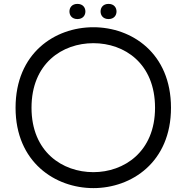

<svg xmlns="http://www.w3.org/2000/svg" viewBox="-20 -947 959 987"><path d="M142 -393C142 -621 300 -725 460 -725C620 -725 777 -621 777 -393C777 -166 617 -62 460 -62C301 -62 142 -166 142 -393ZM460 20C656 20 859 -113 859 -393C859 -674 657 -807 460 -807C262 -807 60 -674 60 -393C60 -113 264 20 460 20ZM337 -888C337 -868 350 -849 378 -849C406 -849 419 -868 419 -888C419 -908 406 -927 378 -927C350 -927 337 -908 337 -888ZM497 -888C497 -868 510 -849 538 -849C566 -849 579 -868 579 -888C579 -908 566 -927 538 -927C510 -927 497 -908 497 -888Z"/></svg>

Font: Fabada
Style: Regular
Weight: 400
Designer: deFharo
Foundry: deFharo.com
Version: Version 4.000 2011 initial release